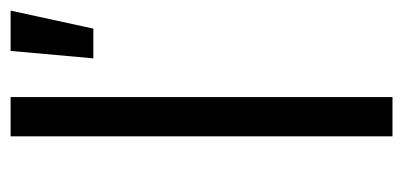

<svg xmlns="http://www.w3.org/2000/svg" viewBox="-219 -541 760 362"><g transform="rotate(-90 161.0 -360.0)"><path d="M85 0H159V-720H85ZM232 -564H288L322 -720H246Z"/></g></svg>

Font: Fixel Variable
Style: Regular
Weight: 100
Width: 3
Designer: AlfaBravo + MacPaw
Foundry: Kyrylo Tkachov, Marchela Mozhyna, Serhii Makarenko, Maria Weinstein, Zakhar Kryvoshyya
Version: Version 1.211